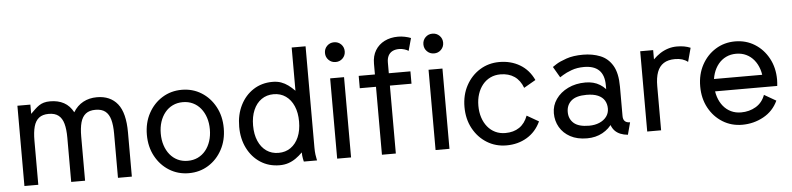

<svg xmlns="http://www.w3.org/2000/svg" viewBox="-45 -966 4990 1210"><g transform="rotate(-5 2450.5 -361.0)"><path d="M364.3 0H452.1V-279.3Q452.1 -333 461.9 -368.4Q471.7 -403.8 494.4 -421.6Q517.1 -439.5 556.2 -439.5Q595.2 -439.5 617.9 -421.6Q640.6 -403.8 650.4 -368.4Q660.2 -333 660.2 -279.3V0H748V-279.3Q748 -403.8 702.1 -460.7Q656.2 -517.6 571.8 -517.6Q522.9 -517.6 484.6 -496.8Q446.3 -476.1 421.9 -435.5Q399.9 -477.5 363 -497.6Q326.2 -517.6 275.9 -517.6Q252.9 -517.6 236.1 -512.7Q219.2 -507.8 205.8 -498.8Q192.4 -489.7 179.2 -477.3Q166 -464.8 150.4 -449.2V-507.8H68.4V0H156.2V-279.3Q156.2 -333 166 -368.4Q175.8 -403.8 198.5 -421.6Q221.2 -439.5 260.3 -439.5Q299.3 -439.5 322 -421.6Q344.7 -403.8 354.5 -368.4Q364.3 -333 364.3 -279.3Z M953.1 -253.9Q953.1 -294.4 964.1 -328.1Q975.1 -361.8 995.6 -387Q1016.1 -412.1 1044.7 -425.8Q1073.2 -439.5 1108.4 -439.5Q1143.6 -439.5 1172.1 -425.8Q1200.7 -412.1 1221.2 -387Q1241.7 -361.8 1252.7 -328.1Q1263.7 -294.4 1263.7 -253.9Q1263.7 -213.9 1252.7 -179.9Q1241.7 -146 1221.2 -120.8Q1200.7 -95.7 1172.1 -82Q1143.6 -68.4 1108.4 -68.4Q1073.2 -68.4 1044.7 -82Q1016.1 -95.7 995.6 -120.8Q975.1 -146 964.1 -179.9Q953.1 -213.9 953.1 -253.9ZM865.2 -253.9Q865.2 -177.7 897.5 -118.2Q929.7 -58.6 984.9 -24.4Q1040 9.8 1108.4 9.8Q1177.2 9.8 1232.2 -24.4Q1287.1 -58.6 1319.3 -118.2Q1351.6 -177.7 1351.6 -253.9Q1351.6 -330.1 1319.3 -389.6Q1287.1 -449.2 1232.2 -483.4Q1177.2 -517.6 1108.4 -517.6Q1040 -517.6 984.9 -483.4Q929.7 -449.2 897.5 -389.6Q865.2 -330.1 865.2 -253.9Z M1828.1 -253.9Q1828.1 -197.8 1810.1 -156Q1792 -114.3 1759.3 -91.3Q1726.6 -68.4 1682.6 -68.4Q1638.7 -68.4 1606 -91.3Q1573.2 -114.3 1555.2 -156Q1537.1 -197.8 1537.1 -253.9Q1537.1 -310.1 1555.2 -351.8Q1573.2 -393.6 1606 -416.5Q1638.7 -439.5 1682.6 -439.5Q1726.6 -439.5 1759.3 -416.5Q1792 -393.6 1810.1 -351.8Q1828.1 -310.1 1828.1 -253.9ZM1910.2 -82V-722.7H1822.3V-449.2Q1801.8 -470.2 1781.2 -485.4Q1760.7 -500.5 1737.1 -509Q1713.4 -517.6 1682.6 -517.6Q1614.3 -517.6 1561.5 -483.4Q1508.8 -449.2 1479 -389.6Q1449.2 -330.1 1449.2 -253.9Q1449.2 -177.7 1479 -118.2Q1508.8 -58.6 1561.5 -24.4Q1614.3 9.8 1682.6 9.8Q1713.4 9.8 1738.5 1.2Q1763.7 -7.3 1785.6 -22.7Q1807.6 -38.1 1828.1 -58.6Q1828.1 -36.6 1832 -18.3Q1835.9 0 1835.9 0H1919.9Q1919.9 0 1917.5 -10Q1915 -20 1912.6 -38.6Q1910.2 -57.1 1910.2 -82Z M2046.9 0H2134.8V-507.8H2046.9ZM2028.3 -669.9Q2028.3 -643.6 2046.4 -625.5Q2064.5 -607.4 2090.8 -607.4Q2117.2 -607.4 2135.3 -625.5Q2153.3 -643.6 2153.3 -669.9Q2153.3 -696.3 2135.3 -714.4Q2117.2 -732.4 2090.8 -732.4Q2064.5 -732.4 2046.4 -714.4Q2028.3 -696.3 2028.3 -669.9Z M2554.7 -637.2 2576.7 -716.8Q2560.1 -723.6 2538.3 -728Q2516.6 -732.4 2496.1 -732.4Q2447.3 -732.4 2409.9 -713.6Q2372.6 -694.8 2351.3 -659.9Q2330.1 -625 2330.1 -576.2V-507.8H2227.5V-429.7H2330.1V0H2418V-429.7H2554.7V-507.8H2418V-576.2Q2418 -601.1 2427 -618.7Q2436 -636.2 2453.6 -645.3Q2471.2 -654.3 2496.1 -654.3Q2511.7 -654.3 2528.6 -649.2Q2545.4 -644 2554.7 -637.2Z M2669.4 0H2757.3V-507.8H2669.4ZM2650.9 -669.9Q2650.9 -643.6 2668.9 -625.5Q2687 -607.4 2713.4 -607.4Q2739.7 -607.4 2757.8 -625.5Q2775.9 -643.6 2775.9 -669.9Q2775.9 -696.3 2757.8 -714.4Q2739.7 -732.4 2713.4 -732.4Q2687 -732.4 2668.9 -714.4Q2650.9 -696.3 2650.9 -669.9Z M2962.4 -253.9Q2962.4 -294.4 2973.4 -328.1Q2984.4 -361.8 3004.9 -387Q3025.4 -412.1 3054 -425.8Q3082.5 -439.5 3117.7 -439.5Q3169.4 -439.5 3205.6 -415Q3241.7 -390.6 3259.8 -341.8L3334.5 -384.8Q3304.2 -450.2 3247.3 -483.9Q3190.4 -517.6 3117.7 -517.6Q3049.3 -517.6 2994.1 -483.4Q2939 -449.2 2906.7 -389.6Q2874.5 -330.1 2874.5 -253.9Q2874.5 -177.7 2906.7 -118.2Q2939 -58.6 2994.1 -24.4Q3049.3 9.8 3117.7 9.8Q3190.4 9.8 3247.3 -24.2Q3304.2 -58.1 3334.5 -123L3259.8 -166Q3241.7 -117.2 3205.6 -92.8Q3169.4 -68.4 3117.7 -68.4Q3082.5 -68.4 3054 -82Q3025.4 -95.7 3004.9 -120.8Q2984.4 -146 2973.4 -179.9Q2962.4 -213.9 2962.4 -253.9Z M3627.4 9.8Q3682.6 9.8 3725.6 -13.9Q3768.6 -37.6 3793.2 -77.4Q3817.9 -117.2 3817.9 -166Q3817.9 -214.8 3797.1 -254.6Q3776.4 -294.4 3738 -318.1Q3699.7 -341.8 3647 -341.8Q3585 -341.8 3536.4 -318.1Q3487.8 -294.4 3460 -254.6Q3432.1 -214.8 3432.1 -166Q3432.1 -117.2 3455.1 -77.4Q3478 -37.6 3521.7 -13.9Q3565.4 9.8 3627.4 9.8ZM3773.9 -166Q3773.9 -136.7 3757.3 -114.7Q3740.7 -92.8 3712.2 -80.6Q3683.6 -68.4 3647 -68.4Q3581.1 -68.4 3550.5 -95.2Q3520 -122.1 3520 -166Q3520 -210 3550.5 -236.8Q3581.1 -263.7 3647 -263.7Q3690.9 -263.7 3719 -251.5Q3747.1 -239.3 3760.5 -217.3Q3773.9 -195.3 3773.9 -166ZM3861.8 -110.8V-296.9Q3861.8 -382.3 3833.3 -430.4Q3804.7 -478.5 3755.9 -498Q3707 -517.6 3647 -517.6Q3585 -517.6 3541.3 -502.4Q3497.6 -487.3 3474.6 -472.2Q3451.7 -457 3451.7 -457L3491.7 -388.2Q3491.7 -388.2 3512.2 -401.1Q3532.7 -414.1 3567.6 -427Q3602.5 -439.9 3646.5 -439.9Q3677.2 -439.9 3700.9 -432.4Q3724.6 -424.8 3741 -409.2Q3757.3 -393.6 3765.6 -369.6Q3773.9 -345.7 3773.9 -312.5V-228.5L3783.7 -219.2V-125L3773.9 -110.8Q3773.9 -82.5 3781.5 -61Q3789.1 -39.6 3803.2 -24.7Q3817.4 -9.8 3838.1 -1.2Q3858.9 7.3 3885.3 9.8L3905.8 -67.4Q3883.8 -67.4 3872.8 -78.1Q3861.8 -88.9 3861.8 -110.8Z M4303.2 -414.6 4326.7 -502Q4308.1 -509.8 4287.4 -513.7Q4266.6 -517.6 4241.7 -517.6Q4211.4 -517.6 4184.6 -509Q4157.7 -500.5 4134.5 -485.4Q4111.3 -470.2 4090.3 -449.2V-507.8H4008.3V0H4096.2V-279.3Q4096.2 -333 4109.4 -368.4Q4122.6 -403.8 4150.4 -421.6Q4178.2 -439.5 4222.2 -439.5Q4248 -439.5 4267.8 -433.3Q4287.6 -427.2 4303.2 -414.6Z M4401.9 -293V-214.8H4761.2L4795.4 -293ZM4761.2 -166Q4743.2 -117.2 4701.9 -92.8Q4660.6 -68.4 4608.9 -68.4Q4573.7 -68.4 4545.2 -82Q4516.6 -95.7 4496.1 -120.8Q4475.6 -146 4464.6 -179.9Q4453.6 -213.9 4453.6 -253.9Q4453.6 -294.4 4464.6 -328.1Q4475.6 -361.8 4496.1 -387Q4516.6 -412.1 4545.2 -425.8Q4573.7 -439.5 4608.9 -439.5Q4644 -439.5 4672.6 -425.8Q4701.2 -412.1 4721.7 -387Q4742.2 -361.8 4753.2 -328.1Q4764.2 -294.4 4764.2 -253.9Q4764.2 -243.7 4763.4 -234.1Q4762.7 -224.6 4761.2 -214.8H4849.6Q4850.6 -224.6 4851.3 -234.4Q4852.1 -244.1 4852.1 -253.9Q4852.1 -330.1 4819.8 -389.6Q4787.6 -449.2 4732.7 -483.4Q4677.7 -517.6 4608.9 -517.6Q4540.5 -517.6 4485.4 -483.4Q4430.2 -449.2 4397.9 -389.6Q4365.7 -330.1 4365.7 -253.9Q4365.7 -177.7 4397.9 -118.2Q4430.2 -58.6 4485.4 -24.4Q4540.5 9.8 4608.9 9.8Q4681.6 9.8 4743.7 -24.2Q4805.7 -58.1 4835.9 -123Z"/></g></svg>

Font: Giphurs
Style: Regular
Weight: 400
Version: Version 2.010